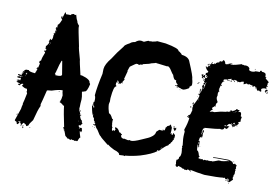

<svg xmlns="http://www.w3.org/2000/svg" viewBox="-99 -965 1748 1205"><g transform="rotate(15 775.0 -362.5)"><path d="M243.2 -752.9H247.1L252.9 -749H254.9L260.7 -752.9Q269.5 -726.6 278.3 -715.8Q278.3 -706.5 295.9 -690.4V-682.6Q295.9 -673.3 329.1 -565.4Q329.1 -556.2 356.4 -485.4Q356.4 -478 383.8 -395.5V-393.6H395.5Q452.1 -382.8 452.1 -360.4Q455.6 -360.4 458 -354.5Q451.2 -301.8 436.5 -301.8Q425.3 -295.9 420.9 -295.9V-293.9Q430.7 -260.7 430.7 -247.1V-223.6Q430.7 -213.9 432.6 -194.3H430.7L434.6 -182.6Q432.6 -178.7 432.6 -176.8L436.5 -178.7Q436.5 -173.3 446.3 -159.2L444.3 -155.3Q457.5 -120.1 467.8 -120.1Q469.7 -116.2 469.7 -114.3V-108.4Q472.7 -108.4 475.6 -102.5Q465.8 -90.8 465.8 -86.9L456.1 -88.9V-86.9Q457.5 -73.2 467.8 -73.2Q471.2 -75.2 475.6 -75.2Q478.5 -75.2 481.4 -69.3Q479.5 -69.3 479.5 -67.4Q483.4 -66.9 483.4 -63.5V-57.6L481.4 -47.9Q475.6 -47.9 475.6 -53.7H471.7V-51.8Q471.7 -46.4 485.4 -14.6Q479.5 -14.6 473.6 10.7L469.7 12.7H467.8Q465.8 12.7 465.8 10.7Q458 14.6 454.1 14.6Q448.2 12.7 448.2 10.7L444.3 12.7H440.4Q435.5 8.8 434.6 8.8Q432.6 12.7 432.6 14.6H426.8Q421.4 14.6 415 10.7Q411.1 12.7 409.2 12.7Q409.2 9.8 391.6 -1Q377.9 -31.7 376 -32.2Q370.1 -32.2 370.1 -36.1H376Q376 -38.6 364.3 -45.9Q364.3 -48.8 370.1 -51.8Q342.8 -140.1 335 -180.7Q333 -180.7 333 -182.6L329.1 -180.7Q319.8 -190.9 301.8 -196.3V-198.2L305.7 -200.2L303.7 -204.1Q309.6 -213.4 309.6 -241.2Q301.8 -263.7 301.8 -272.5Q280.8 -272.5 235.4 -252.9Q206.1 -248 206.1 -245.1Q194.3 -168 190.4 -151.4Q192.4 -147.9 192.4 -143.6V-139.6Q182.6 -117.2 170.9 -43.9Q151.4 -15.1 151.4 -4.9L141.6 2.9H139.6Q136.7 2.9 133.8 -6.8Q129.9 -4.9 127.9 -4.9Q127.9 -7.8 120.1 -12.7Q114.7 -12.2 106.4 4.9Q108.4 8.8 108.4 10.7Q104.5 8.8 102.5 8.8V4.9L104.5 1Q102.5 1 98.6 -6.8Q94.7 -4.9 92.8 -4.9V-8.8H96.7V-14.6H92.8L83 -12.7V-8.8L86.9 -10.7L90.8 -4.9Q83.5 6.8 81.1 6.8Q76.2 1 73.2 1V-2.9H77.1V-4.9Q59.6 -10.3 59.6 -14.6L79.1 -92.8Q79.1 -105.5 83 -126H81.1Q85 -143.6 90.8 -196.3L85 -206.1V-208Q85 -210 86.9 -210Q83 -219.7 83 -223.6H75.2Q65.9 -223.6 47.9 -233.4V-235.4L53.7 -247.1H45.9Q37.6 -244.1 30.3 -231.4Q30.3 -235.4 20.5 -235.4V-239.3L32.2 -243.2V-245.1Q6.8 -247.6 6.8 -252.9Q14.6 -252.9 14.6 -258.8H6.8V-262.7Q14.6 -262.7 20.5 -268.6Q21 -264.6 24.4 -264.6H28.3V-280.3Q24.9 -280.3 16.6 -276.4Q13.7 -278.3 4.9 -278.3V-284.2L18.6 -288.1L22.5 -286.1Q30.3 -289.1 30.3 -292L26.4 -293.9Q22.5 -293.5 22.5 -290Q4.9 -292.5 4.9 -295.9Q5.4 -299.8 8.8 -299.8L28.3 -297.9L26.4 -307.6Q34.2 -310.5 34.2 -313.5V-319.3L26.4 -313.5V-315.4Q41 -338.9 47.9 -338.9Q61.5 -338.9 63.5 -340.8Q63.5 -331.1 106.4 -331.1Q107.4 -342.3 112.3 -348.6L110.4 -352.5L114.3 -354.5Q114.3 -360.4 108.4 -360.4V-364.3Q108.4 -366.2 110.4 -366.2L108.4 -370.1V-372.1H112.3V-364.3Q116.7 -364.3 120.1 -399.4Q114.3 -399.4 114.3 -403.3V-411.1Q114.3 -416 122.1 -417Q122.1 -436.5 133.8 -471.7Q131.8 -475.1 131.8 -479.5H129.9V-475.6H126L127.9 -487.3H131.8V-483.4Q135.7 -483.4 135.7 -487.3V-497.1L131.8 -495.1H129.9V-501L127.9 -514.6Q133.3 -514.6 143.6 -540Q140.6 -540 137.7 -545.9L141.6 -547.9Q141.6 -549.8 139.6 -549.8Q141.6 -565.4 145.5 -565.4Q147.5 -562 147.5 -557.6Q157.2 -560.1 157.2 -581.1L155.3 -590.8L159.2 -592.8L157.2 -596.7V-606.4H159.2L163.1 -604.5V-610.4H159.2Q159.2 -613.3 163.1 -627.9H161.1L163.1 -631.8V-635.7L159.2 -633.8V-643.6Q161.1 -643.6 165 -645.5Q165 -643.6 167 -643.6V-647.5L165 -655.3Q167 -659.2 167 -661.1Q165 -661.1 165 -663.1Q172.9 -663.1 182.6 -696.3Q184.6 -696.3 184.6 -698.2L174.8 -710V-717.8Q175.3 -721.7 178.7 -721.7H180.7Q180.7 -719.7 178.7 -719.7Q180.7 -716.3 180.7 -711.9H182.6L190.4 -749H194.3L198.2 -739.3L217.8 -741.2H227.5Q227.5 -747.6 243.2 -752.9ZM165 -626V-620.1H167V-626ZM163.1 -616.2V-612.3H165V-616.2ZM151.4 -604.5H153.3V-600.6H151.4ZM147.5 -538.1 151.4 -536.1V-542Q147.5 -541.5 147.5 -538.1ZM147.5 -532.2V-528.3H149.4V-532.2ZM247.1 -450.2Q239.3 -426.3 233.4 -385.7H231.4Q231.4 -383.8 233.4 -383.8L227.5 -358.4H233.4L231.4 -354.5V-352.5H233.4Q272.5 -352.5 272.5 -366.2L251 -450.2ZM36.1 -325.2V-321.3H38.1V-325.2ZM55.7 -321.3Q55.7 -317.9 49.8 -311.5Q51.8 -311.5 55.7 -309.6Q56.2 -313.5 59.6 -313.5Q57.6 -316.9 57.6 -321.3ZM49.8 -301.8V-297.9H51.8V-301.8ZM32.2 -292V-288.1H34.2V-292ZM18.6 -260.7V-258.8H22.5V-260.7ZM280.3 -260.7H284.2V-256.8H280.3ZM440.4 -180.7Q444.3 -180.2 444.3 -176.8V-172.9H440.4ZM448.2 -155.3H450.2Q454.1 -154.8 454.1 -151.4V-145.5H450.2ZM448.2 -114.3V-110.4H450.2V-114.3ZM461.9 -114.3V-112.3H465.8V-114.3ZM461.9 -71.3V-67.4H465.8V-71.3ZM67.4 -57.6V-55.7Q67.4 -52.7 61.5 -49.8V-55.7Q63.5 -55.7 67.4 -57.6ZM116.2 4.9H122.1V6.8Q122.1 7.8 118.2 12.7V14.6Q124 14.6 124 18.6L118.2 22.5L116.2 8.8ZM161.1 4.9H165V8.8H161.1Z M795.4 -724.1H850.1Q939.9 -715.3 939.9 -698.7Q945.8 -698.7 963.4 -685.1H965.3L963.4 -681.2Q1011.7 -681.2 1023.9 -649.9Q1068.8 -566.4 1068.8 -550.3Q1076.7 -531.7 1076.7 -511.2Q1068.8 -508.8 1063 -489.7Q1047.9 -477.5 1029.8 -472.2Q1027.8 -472.2 1027.8 -474.1Q1025.9 -474.1 1025.9 -472.2Q1022 -472.2 1006.3 -478V-476.1Q1000 -480 994.6 -480Q994.6 -478 992.7 -478Q992.7 -483.9 988.8 -483.9L984.9 -481.9L975.1 -483.9V-487.8H977.1Q979 -487.8 979 -485.8Q988.8 -485.8 988.8 -495.6Q973.1 -502 973.1 -519L969.2 -517.1Q957.5 -517.1 945.8 -546.4Q942.4 -546.4 918.5 -577.6Q911.6 -585.4 902.8 -589.4Q898.4 -589.4 895 -587.4Q860.4 -589.4 838.4 -589.4H826.7L822.8 -591.3Q822.8 -588.9 793.5 -579.6Q789.1 -574.7 746.6 -562Q742.7 -559.6 742.7 -556.2H732.9L723.1 -550.3L713.4 -554.2Q709.5 -552.2 707.5 -552.2V-554.2Q703.6 -554.2 672.4 -526.9Q668.9 -526.9 662.6 -495.6Q662.6 -493.7 664.6 -493.7L654.8 -439L658.7 -440.9H660.6Q645 -406.2 639.2 -405.8H635.3Q630.4 -405.8 629.4 -413.6L623.5 -409.7H621.6L617.7 -411.6L613.8 -405.8V-397.9Q613.8 -388.2 619.6 -388.2V-382.3Q604 -382.3 604 -304.2V-302.2Q604 -297.9 606 -280.8Q604 -270.5 604 -261.2Q607.9 -234.9 619.6 -208.5Q631.3 -208.5 647 -181.2Q654.8 -178.2 654.8 -175.3Q654.8 -171.4 652.8 -171.4Q654.8 -145.5 658.7 -142.1Q658.7 -140.1 656.7 -140.1Q658.7 -130.4 664.6 -130.4L662.6 -126.5V-124.5Q662.6 -109.4 670.4 -106.9Q670.4 -114.7 674.3 -114.7Q674.3 -111.8 680.2 -108.9L686 -122.6Q683.1 -122.6 680.2 -128.4V-134.3H682.1Q700.2 -134.3 713.4 -108.9L717.3 -110.8Q730 -101.1 732.9 -101.1V-97.2H729Q729 -77.6 750.5 -77.6Q752.4 -77.6 752.4 -79.6Q777.3 -75.7 781.7 -75.7Q782.2 -79.6 785.6 -79.6Q787.1 -79.6 797.4 -77.6Q814.9 -77.6 859.9 -103Q907.2 -127.9 912.6 -134.3Q936 -151.9 936 -173.3Q951.2 -190.9 953.6 -190.9L967.3 -189V-192.9H969.2L975.1 -189V-192.9L971.2 -198.7H973.1L981 -192.9Q986.8 -198.7 986.8 -210.4H984.9V-212.4Q987.8 -212.4 994.6 -226.1Q1010.3 -232.4 1010.3 -239.7H1014.2Q1014.2 -235.8 1023.9 -224.1L1025.9 -210.4H1023.9L1025.9 -206.5V-183.1H1027.8V-189H1031.7Q1031.7 -179.2 1039.6 -179.2Q1041.5 -187 1041.5 -192.9H1043.5Q1055.2 -185.5 1057.1 -177.2L1055.2 -173.3L1057.1 -163.6Q1053.2 -163.1 1053.2 -159.7Q1055.2 -156.2 1055.2 -151.9Q1050.3 -151.9 1047.4 -136.2Q1043 -136.2 1039.6 -122.6Q1034.7 -122.6 1029.8 -108.9Q1020.5 -108.9 984.9 -64Q981.9 -64 977.1 -60.1V-65.9Q974.1 -65.9 971.2 -58.1H975.1Q948.2 -32.2 877.4 -3.4Q830.1 14.2 785.6 22L783.7 25.9L775.9 23.9Q752.4 27.8 748.5 27.8Q748.5 12.2 709.5 4.4Q680.7 -6.3 666.5 -17.1L662.6 -15.1Q606.9 -51.3 606 -56.2Q600.1 -56.2 576.7 -89.4Q559.1 -104.5 559.1 -112.8L549.3 -110.8Q549.3 -112.8 547.4 -112.8L553.2 -126.5Q549.3 -126.5 549.3 -132.3H547.4V-128.4H543.5V-130.4Q547.4 -135.3 547.4 -136.2Q537.6 -137.2 537.6 -151.9Q525.9 -162.6 525.9 -169.4L527.8 -173.3V-175.3H525.9V-171.4Q519.5 -171.4 504.4 -226.1Q508.3 -226.1 508.3 -230Q506.3 -233.9 506.3 -235.8L510.3 -237.8L508.3 -241.7V-253.4H512.2V-261.2Q512.2 -284.2 504.4 -294.4Q504.4 -353.5 516.1 -437L514.2 -468.3Q514.2 -499.5 545.4 -544.4Q566.9 -587.4 600.1 -636.2Q600.6 -646.5 633.3 -667.5Q640.1 -677.2 662.6 -683.1Q678.7 -700.7 697.8 -700.7L715.3 -698.7Q738.3 -712.4 744.6 -712.4Q746.6 -712.4 750.5 -710.4L758.3 -714.4L762.2 -712.4Q791 -720.2 795.4 -724.1ZM1063 -503.4V-499.5H1064.9V-503.4ZM992.7 -478V-472.2H988.8V-474.1Q989.3 -478 992.7 -478ZM1010.3 -468.3Q1014.2 -467.8 1014.2 -464.4H1010.3ZM615.7 -421.4V-413.6Q626 -413.6 627.4 -419.4V-421.4L623.5 -419.4H619.6ZM650.9 -417.5H654.8V-415.5Q654.8 -411.6 650.9 -411.6ZM627.4 -405.8H633.3Q633.3 -401.9 629.4 -401.9H627.4ZM510.3 -235.8V-233.9Q513.7 -218.3 518.1 -218.3H520V-224.1Q512.2 -231.9 512.2 -235.8ZM1035.6 -233.9H1041.5V-230L1033.7 -228L1031.7 -231.9ZM1051.3 -230 1053.2 -226.1Q1049.3 -225.6 1049.3 -222.2V-220.2H1053.2V-218.3L1047.4 -210.4Q1049.3 -210.4 1049.3 -208.5H1045.4L1033.7 -222.2Q1049.8 -230 1051.3 -230ZM541.5 -118.7H545.4V-112.8H541.5ZM539.6 -103H541.5V-99.1H539.6ZM553.2 -101.1H557.1V-97.2Q553.2 -97.2 553.2 -101.1ZM994.6 -87.4V-81.5Q998.5 -81.5 998.5 -85.4ZM988.8 -81.5V-79.6H992.7V-81.5Z M1346.7 -722.7V-718.8Q1348.6 -718.8 1352.5 -720.7Q1362.8 -718.8 1364.3 -718.8L1372.1 -720.7Q1393.1 -720.7 1399.4 -705.1Q1399.4 -703.1 1397.5 -703.1Q1397.5 -693.4 1417 -693.4Q1434.6 -694.8 1442.4 -703.1Q1444.3 -703.1 1444.3 -701.2L1454.1 -703.1H1465.8Q1465.8 -708.5 1471.7 -714.8Q1479.5 -712.9 1479.5 -707Q1481.4 -707 1481.4 -709Q1506.8 -709 1506.8 -695.3Q1508.8 -687.5 1508.8 -681.6H1510.7L1514.6 -683.6V-675.8L1512.7 -671.9Q1519 -671.9 1538.1 -656.2Q1534.2 -648.4 1532.2 -648.4L1534.2 -644.5V-642.6L1532.2 -632.8Q1536.1 -630.9 1538.1 -630.9V-627Q1530.3 -627 1530.3 -623Q1534.2 -615.2 1534.2 -611.3H1530.3Q1528.3 -611.3 1528.3 -613.3Q1502.9 -609.9 1502.9 -599.6Q1506.8 -593.3 1506.8 -587.9L1502.9 -585.9H1499Q1494.1 -589.8 1493.2 -589.8H1487.3V-585.9H1485.4Q1475.6 -590.8 1475.6 -599.6H1471.7L1467.8 -597.7Q1467.8 -609.4 1454.1 -609.4V-605.5L1450.2 -607.4H1448.2V-605.5H1452.1V-601.6H1446.3V-609.4H1444.3Q1434.6 -609.4 1420.9 -613.3Q1420.9 -609.4 1417 -609.4H1413.1L1407.2 -613.3L1389.6 -603.5H1387.7Q1387.7 -612.3 1385.7 -615.2Q1387.7 -615.2 1387.7 -617.2Q1383.8 -617.2 1383.8 -619.1Q1369.6 -615.7 1364.3 -609.4H1350.6V-605.5H1348.6Q1348.6 -615.2 1325.2 -615.2L1323.2 -611.3Q1325.2 -611.3 1325.2 -609.4H1323.2L1311.5 -611.3V-607.4H1307.6V-617.2Q1286.1 -607.4 1284.2 -607.4V-603.5H1292V-599.6H1286.1Q1283.2 -599.6 1280.3 -605.5Q1260.7 -601.6 1260.7 -597.7V-589.8H1266.6V-585.9H1264.6L1260.7 -587.9Q1252.9 -574.2 1252.9 -568.4V-564.5Q1252.9 -560.5 1258.8 -560.5V-556.6H1254.9L1251 -558.6Q1251 -551.3 1247.1 -531.2Q1248 -523.4 1252.9 -523.4V-519.5Q1247.1 -519.5 1247.1 -503.9L1249 -492.2L1247.1 -482.4Q1247.1 -470.2 1258.8 -455.1V-447.3Q1252.9 -447.3 1252.9 -427.7Q1254.9 -423.8 1254.9 -421.9H1251L1247.1 -423.8Q1247.1 -418 1237.3 -412.1V-400.4L1241.2 -402.3L1243.2 -398.4Q1233.9 -395 1229.5 -384.8H1227.5V-382.8H1235.4L1241.2 -386.7H1256.8Q1296.9 -402.3 1313.5 -404.3Q1313.5 -406.2 1315.4 -406.2Q1317.4 -406.2 1317.4 -404.3Q1335.4 -412.1 1338.9 -412.1Q1338.9 -410.2 1340.8 -410.2Q1340.8 -413.1 1352.5 -416Q1350.6 -419.9 1350.6 -421.9L1356.4 -425.8L1364.3 -419.9Q1364.3 -425.8 1368.2 -425.8H1374Q1374 -429.7 1383.8 -435.5Q1383.8 -441.4 1387.7 -441.4Q1397.5 -440.9 1397.5 -437.5L1401.4 -439.5H1403.3L1407.2 -437.5L1401.4 -427.7V-425.8L1411.1 -429.7Q1422.9 -429.7 1422.9 -406.2V-404.3Q1430.7 -403.3 1430.7 -398.4V-396.5Q1430.7 -394.5 1428.7 -394.5Q1428.7 -392.6 1430.7 -392.6L1428.7 -384.8L1430.7 -371.1Q1417 -366.2 1417 -357.4L1420.9 -359.4H1422.9V-355.5Q1422.9 -351.6 1417 -351.6L1418.9 -347.7Q1418.9 -345.2 1409.2 -339.8Q1409.2 -341.8 1407.2 -341.8Q1407.2 -331.5 1391.6 -328.1V-324.2H1389.6Q1389.6 -335.9 1379.9 -335.9L1381.8 -345.7H1379.9Q1376 -345.7 1376 -339.8H1372.1L1368.2 -341.8Q1368.2 -337.4 1360.4 -335.9Q1360.4 -333 1350.6 -320.3H1352.5Q1358.9 -324.2 1364.3 -324.2V-322.3L1368.2 -324.2H1370.1V-320.3Q1366.7 -320.3 1360.4 -306.6L1356.4 -304.7H1352.5Q1347.7 -308.6 1346.7 -308.6H1342.8Q1342.8 -293 1323.2 -293L1319.3 -294.9Q1296.9 -287.1 1221.7 -275.4V-269.5L1217.8 -271.5Q1214.8 -269 1211.9 -248L1213.9 -244.1L1211.9 -234.4V-230.5H1213.9Q1213.9 -235.4 1217.8 -244.1Q1215.8 -251 1215.8 -252Q1217.8 -255.4 1217.8 -259.8H1221.7Q1222.2 -252 1225.6 -252L1221.7 -242.2Q1223.6 -231.4 1223.6 -224.6V-218.8Q1223.6 -216.8 1221.7 -216.8L1223.6 -212.9V-210.9H1219.7V-216.8Q1215.8 -216.8 1208 -205.1Q1208 -203.1 1210 -203.1L1208 -193.4V-185.5Q1209 -185.5 1213.9 -189.5Q1213.9 -188 1219.7 -148.4H1215.8Q1215.8 -160.2 1208 -162.1V-160.2Q1212.4 -127 1213.9 -127Q1223.6 -127 1233.4 -97.7Q1235.4 -97.7 1239.3 -95.7L1233.4 -82Q1243.7 -80.1 1245.1 -80.1Q1249 -82 1251 -82L1249 -78.1H1251L1256.8 -82Q1266.6 -82 1266.6 -76.2H1268.6Q1268.6 -82 1282.2 -82V-80.1L1295.9 -84L1299.8 -82Q1303.7 -84 1305.7 -84V-82Q1317.9 -85.9 1321.3 -85.9V-84Q1327.6 -84 1362.3 -101.6V-99.6L1366.2 -101.6H1379.9Q1384.8 -101.6 1422.9 -113.3Q1422.9 -111.3 1424.8 -111.3V-115.2H1409.2Q1323.2 -110.4 1323.2 -105.5V-111.3Q1336.9 -115.2 1418.9 -121.1Q1438.5 -119.1 1438.5 -115.2L1442.4 -117.2Q1445.3 -117.2 1454.1 -103.5H1460Q1463.9 -103.5 1463.9 -109.4Q1470.7 -101.6 1477.5 -101.6V-91.8Q1477.5 -89.8 1475.6 -89.8Q1479.5 -83.5 1479.5 -80.1L1475.6 -72.3Q1479.5 -72.3 1479.5 -66.4L1477.5 -62.5Q1479.5 -58.6 1479.5 -56.6H1477.5L1479.5 -52.7V-43L1473.6 -33.2H1477.5V-29.3L1473.6 -23.4Q1475.6 -19.5 1475.6 -17.6H1473.6L1479.5 -7.8Q1460.4 15.1 1458 15.6Q1454.1 15.6 1454.1 9.8L1450.2 11.7H1446.3V5.9H1450.2L1454.1 7.8V-2L1430.7 2L1428.7 -2Q1430.7 -2 1430.7 -3.9Q1426.8 -5.9 1424.8 -5.9L1417 -2V-3.9Q1382.8 3.9 1297.9 9.8Q1248 7.8 1204.1 2L1210 13.7H1208Q1200.2 3.9 1186.5 3.9Q1184.6 7.8 1184.6 9.8H1170.9L1167 11.7Q1167 5.9 1155.3 5.9Q1155.3 7.8 1153.3 7.8Q1153.3 2 1124 -2Q1124 5.9 1118.2 5.9Q1109.4 5.9 1106.4 -5.9L1108.4 -9.8Q1104.5 -17.6 1104.5 -31.2V-37.1Q1111.3 -37.1 1116.2 -46.9V-58.6Q1124 -58.6 1124 -85.9Q1122.1 -102.5 1118.2 -115.2Q1120.1 -119.1 1120.1 -121.1Q1116.2 -121.1 1116.2 -125L1118.2 -134.8Q1108.4 -175.8 1108.4 -203.1V-220.7Q1102.5 -228.5 1102.5 -232.4Q1114.3 -277.3 1114.3 -308.6L1112.3 -312.5L1108.4 -310.5Q1102.1 -314.5 1098.6 -314.5V-318.4H1102.5L1106.4 -316.4L1108.4 -320.3H1102.5V-324.2Q1116.2 -330.6 1116.2 -343.8Q1118.2 -350.6 1118.2 -351.6V-357.4H1120.1Q1120.1 -361.3 1116.2 -377L1118.2 -390.6Q1114.3 -390.6 1114.3 -394.5Q1121.1 -397.9 1137.7 -445.3Q1135.7 -445.3 1135.7 -447.3Q1139.6 -447.3 1139.6 -462.9Q1135.7 -462.9 1135.7 -468.8H1131.8L1127.9 -466.8V-470.7Q1130.9 -470.7 1135.7 -474.6Q1135.7 -472.7 1137.7 -472.7Q1140.1 -490.7 1145.5 -494.1L1143.6 -498V-511.7Q1143.6 -513.7 1145.5 -513.7Q1139.6 -523.4 1139.6 -527.3Q1142.6 -527.3 1147.5 -535.2Q1145.5 -535.2 1145.5 -537.1H1147.5L1143.6 -544.9Q1146.5 -544.9 1149.4 -550.8V-552.7Q1143.6 -552.7 1143.6 -558.6L1147.5 -566.4Q1141.6 -566.4 1141.6 -570.3Q1145.5 -570.3 1145.5 -574.2V-576.2Q1145.5 -580.1 1129.9 -582V-578.1Q1135.7 -578.1 1135.7 -574.2V-572.3Q1125.5 -572.3 1122.1 -580.1Q1126 -580.1 1126 -584Q1121.1 -589.8 1118.2 -589.8V-593.8Q1121.6 -593.8 1127.9 -599.6L1129.9 -587.9H1131.8Q1132.8 -595.7 1137.7 -595.7H1141.6V-584L1149.4 -578.1Q1154.3 -579.1 1159.2 -591.8H1157.2Q1150.9 -587.9 1147.5 -587.9V-589.8L1151.4 -595.7V-597.7Q1146 -597.7 1139.6 -601.6L1143.6 -609.4Q1141.6 -609.4 1141.6 -611.3Q1153.3 -611.3 1153.3 -623V-625Q1144 -625 1129.9 -648.4L1135.7 -652.3V-646.5H1141.6Q1141.6 -649.4 1145.5 -654.3V-656.2H1141.6Q1142.1 -660.2 1145.5 -660.2Q1146 -656.2 1149.4 -656.2L1155.3 -664.1V-666L1153.3 -669.9L1141.6 -664.1H1137.7Q1137.7 -669.9 1153.3 -671.9Q1157.2 -669.9 1159.2 -669.9Q1159.2 -685.5 1165 -685.5H1167V-683.6L1163.1 -677.7L1167 -675.8H1168.9L1178.7 -677.7L1176.8 -681.6L1180.7 -683.6Q1181.2 -679.7 1184.6 -679.7Q1184.6 -688.5 1200.2 -695.3Q1204.1 -693.4 1206.1 -693.4L1204.1 -697.3Q1207 -705.1 1210 -705.1H1221.7Q1221.7 -708.5 1227.5 -716.8H1229.5Q1240.2 -713.4 1245.1 -695.3L1249 -697.3H1251L1254.9 -695.3Q1254.9 -699.2 1278.3 -709H1288.1V-705.1L1278.3 -703.1V-699.2Q1314 -708.5 1346.7 -722.7ZM1432.6 -714.8H1436.5V-710.9H1432.6ZM1260.7 -699.2V-697.3H1264.6V-699.2ZM1155.3 -654.3V-652.3H1159.2V-654.3ZM1325.2 -609.4H1331.1V-601.6H1327.1L1329.1 -605.5Q1325.2 -605.5 1325.2 -609.4ZM1469.7 -605.5V-601.6H1471.7V-605.5ZM1536.1 -607.4H1543.9V-597.7L1534.2 -595.7L1536.1 -591.8V-587.9H1534.2Q1531.2 -587.9 1528.3 -595.7Q1532.2 -607.4 1536.1 -607.4ZM1295.9 -603.5H1299.8V-599.6H1295.9ZM1303.7 -603.5H1313.5Q1313.5 -599.6 1309.6 -599.6H1303.7ZM1432.6 -599.6H1436.5V-597.7H1432.6ZM1469.7 -597.7Q1473.6 -597.2 1473.6 -593.8H1469.7ZM1543.9 -591.8H1549.8V-589.8Q1549.8 -585.4 1540 -584V-587.9Q1543.9 -587.9 1543.9 -591.8ZM1137.7 -570.3V-566.4H1133.8Q1134.3 -570.3 1137.7 -570.3ZM1135.7 -562.5H1141.6Q1141.6 -558.6 1137.7 -558.6ZM1157.2 -554.7 1155.3 -543H1159.2V-554.7ZM1116.2 -543H1118.2V-541Q1118.2 -538.1 1106.4 -529.3V-531.2Q1113.3 -543 1116.2 -543ZM1149.4 -537.1Q1151.4 -533.7 1151.4 -527.3H1157.2V-541H1155.3Q1150.4 -537.1 1149.4 -537.1ZM1251 -531.2H1254.9V-529.3H1251ZM1151.4 -525.4V-523.4Q1153.3 -519.5 1153.3 -517.6H1155.3V-525.4ZM1147.5 -515.6V-505.9Q1151.4 -505.9 1151.4 -509.8V-515.6ZM1135.7 -505.9 1139.6 -488.3H1133.8V-494.1L1131.8 -503.9ZM1131.8 -486.3Q1135.7 -485.8 1135.7 -482.4H1131.8ZM1127.9 -453.1H1131.8V-451.2H1127.9ZM1137.7 -437.5V-431.6H1139.6V-437.5ZM1389.6 -427.7V-423.8H1391.6V-427.7ZM1383.8 -421.9 1387.7 -419.9V-425.8Q1383.8 -425.3 1383.8 -421.9ZM1374 -418V-416H1377.9V-418ZM1116.2 -412.1Q1116.2 -410.2 1118.2 -410.2Q1115.7 -398.4 1112.3 -398.4L1110.4 -402.3V-406.2Q1110.4 -409.2 1116.2 -412.1ZM1104.5 -382.8H1108.4V-377H1100.6V-378.9Q1101.1 -382.8 1104.5 -382.8ZM1387.7 -351.6Q1387.7 -348.6 1393.6 -345.7L1399.4 -349.6Q1397.5 -353.5 1397.5 -355.5Q1392.6 -351.6 1387.7 -351.6ZM1399.4 -347.7V-345.7H1403.3V-347.7ZM1399.4 -343.8V-339.8Q1403.3 -339.8 1403.3 -343.8ZM1383.8 -341.8V-337.9H1385.7V-341.8ZM1387.7 -341.8V-339.8H1391.6V-341.8ZM1391.6 -335.9V-332H1393.6V-335.9ZM1415 -337.9H1418.9V-335.9H1415ZM1338.9 -320.3 1342.8 -318.4H1344.7L1348.6 -320.3Q1346.7 -324.2 1346.7 -326.2Q1338.9 -323.2 1338.9 -320.3ZM1217.8 -236.3V-232.4H1219.7V-236.3ZM1208 -179.7V-177.7L1210 -173.8Q1208 -170.4 1208 -166V-164.1H1210L1211.9 -173.8V-175.8Q1211.9 -179.7 1208 -179.7ZM1223.6 -158.2H1225.6V-154.3H1223.6ZM1456.1 -119.1 1458 -115.2H1452.1Q1452.6 -119.1 1456.1 -119.1ZM1440.4 -7.8V-5.9H1448.2V-7.8ZM1438.5 5.9H1440.4V7.8Q1440.4 11.7 1436.5 11.7L1434.6 7.8ZM1456.1 21.5H1460V25.4Q1456.1 25.4 1456.1 21.5Z"/></g></svg>

Font: Mister Brush
Style: Regular
Weight: 400
Designer: GGBotNet
Foundry: GGBotNet
Version: 1.00